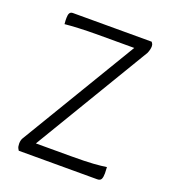

<svg xmlns="http://www.w3.org/2000/svg" viewBox="-100 -575 575 649"><g transform="rotate(20 187.5 -250.0)"><path d="M40 0Q40 0 36.5 -6Q33 -12 33 -23Q33 -29 34 -33.5Q35 -38 37 -42L288 -460H160Q120 -460 89 -458.5Q58 -457 39 -455Q38 -463 38 -468.5Q38 -474 38 -478Q38 -489 41.5 -494.5Q45 -500 53 -500H336Q336 -500 339 -496Q342 -492 342 -485Q342 -480 340.5 -473.5Q339 -467 336 -460L86 -43H213Q263 -43 292 -45Q321 -47 339 -50Q339 -46 339.5 -39Q340 -32 340 -28Q340 -14 336.5 -7Q333 0 322 0Z"/></g></svg>

Font: Yanone Kaffeesatz ExtraLight Light
Style: Regular
Weight: 300
Version: Version 2.003